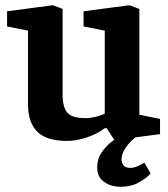

<svg xmlns="http://www.w3.org/2000/svg" viewBox="-20 -526 640 733"><path d="M236 12Q159 12 123 -22.5Q87 -57 87 -129V-409L7 -425V-483L182 -506L219 -492V-165Q219 -117 237 -96Q255 -75 306 -75Q326 -75 347 -80.5Q368 -86 380 -92V-409L299 -425V-483L474 -506L512 -492V-88L591 -72V-14L417 9L387 -37L379 -36Q352 -15 312 -1.5Q272 12 236 12ZM440 187Q404 187 377.5 168.5Q351 150 351 113Q351 81 368 56Q385 31 409 13Q433 -5 457 -16H515Q500 -6 483.5 10Q467 26 455.5 45Q444 64 444 82Q444 96 452 105.5Q460 115 478 115Q490 115 504 109Q518 103 531 95L555 136Q542 152 512 169.5Q482 187 440 187Z"/></svg>

Font: Faustina
Style: Bold
Weight: 700
Designer: Alfonso Garcia
Foundry: http://www.omnibus-type.com
Version: Version 1.200